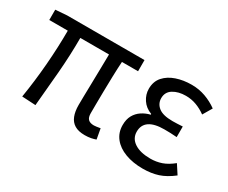

<svg xmlns="http://www.w3.org/2000/svg" viewBox="-92 -835 1340 1126"><g transform="rotate(30 577.5 -272.0)"><path d="M541.6 13.4Q499.2 13.4 473.2 -2.4Q447.2 -18.1 435.3 -48.5Q423.3 -78.8 423.3 -122.3Q423.3 -143.5 424.1 -182.9Q425 -222.3 426 -271.7Q427 -321 428 -372.2Q429 -423.4 429.6 -467.8H235.4Q235.4 -353.2 225.4 -231.1Q215.4 -108.9 204.4 5.1L112 0Q130.9 -115.2 140.7 -236.7Q150.5 -358.1 150.5 -467.8H25.1V-537.6L102.6 -543.4H626.3V-467.8H517.2Q514.2 -421.4 512.7 -368.6Q511.2 -315.8 510.4 -265.5Q509.6 -215.2 509.3 -175.7Q509 -136.3 509 -116.3Q509 -87.6 521.7 -75.2Q534.4 -62.9 560 -62.9Q572.2 -62.9 603.4 -68.5L615.9 0.9Q602.3 6 583.8 9.7Q565.2 13.4 541.6 13.4Z M934.9 13.4Q868 13.4 816 -6.1Q764 -25.6 734.8 -62.4Q705.6 -99.1 705.6 -149.6Q705.6 -188.8 720.7 -215.9Q735.9 -243 761.6 -260Q787.3 -277 818.2 -284.4V-289.4Q776.5 -305.2 754.4 -338.7Q732.2 -372.2 732.2 -410.5Q732.2 -460.1 760.8 -492.5Q789.4 -524.8 836.5 -540.8Q883.5 -556.8 939.4 -556.8Q988.6 -556.8 1032.9 -540.9Q1077.3 -524.9 1114.8 -497.6L1078.5 -436Q1046.8 -458.9 1013.2 -471.2Q979.6 -483.6 942.1 -483.6Q891.9 -483.6 857.3 -462.4Q822.7 -441.2 822.7 -399.5Q822.7 -362.5 852.4 -339Q882 -315.5 947.3 -315.5Q963.5 -315.5 979.7 -316.3Q995.9 -317.2 1015.5 -318.2V-246.5Q991.7 -248.5 971.4 -249.1Q951.1 -249.7 930.5 -249.7Q863.9 -249.7 830.3 -226.5Q796.6 -203.3 796.6 -157.8Q796.6 -112.1 836 -86Q875.4 -59.8 944.4 -59.8Q983.7 -59.8 1019.5 -72.1Q1055.3 -84.5 1093 -115.2L1132.5 -54.4Q1083.6 -16.3 1037.6 -1.4Q991.6 13.4 934.9 13.4Z"/></g></svg>

Font: Noto Sans SC Thin
Style: Regular
Weight: 100
Designer: Ryoko NISHIZUKA 西塚涼子 (kana, bopomofo & ideographs); Paul D. Hunt (Latin, Greek & Cyrillic); Sandoll Communications 산돌커뮤니
Foundry: Adobe
Version: Version 2.004-H2;hotconv 1.0.118;makeotfexe 2.5.65603